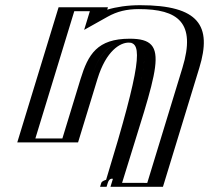

<svg xmlns="http://www.w3.org/2000/svg" viewBox="-20 -548 805 739"><path d="M582.2 171 722.2 -287C774.8 -459 710.9 -528 518.9 -528C453.9 -528 402.6 -514 361.6 -491L370.5 -520H230.5L71.5 0H255.5L330.1 -244C361 -345 400.9 -384 474.9 -384C574.9 -384 548.9 -299 405.2 171ZM425.4 154.2C561.8 -292 597.5 -399 479.5 -399C395.5 -399 346.9 -347.9 315.1 -244L245.1 -15H91.1L240.9 -505H350.9L338 -462.7L366.2 -478.6C403.6 -499.5 451.4 -513 514.3 -513C701.4 -513 757.3 -450.6 707.2 -287L571.8 156H409.8C410.1 155 425.4 154.2 425.4 154.2ZM425.4 154.2C425.4 154.2 410.1 155 409.8 156H571.8L707.2 -287C757.3 -450.6 701.4 -513 514.3 -513C451.4 -513 403.6 -499.5 366.2 -478.6L338 -462.7L350.9 -505H240.9L91.1 -15H245.1L315.1 -244C346.9 -347.9 395.5 -399 479.5 -399C597.5 -399 561.8 -292 425.4 154.2ZM414.6 140.5C550.1 -302.9 572.7 -384 474.9 -384C401.3 -384 360.9 -344.8 330.1 -244L255.5 0H71.5L230.5 -520H370.5L361.6 -491C402.6 -514 453.9 -528 518.9 -528C710.8 -528 774.8 -458.8 722.2 -287L582.2 171H390.2L394.8 156C401.2 134.9 414.6 140.5 414.6 140.5ZM449.9 155.8C585.5 -287.9 642.5 -399 479.5 -399C354.3 -399 319.1 -338.7 290.1 -244L220.1 -15H116.1L265.9 -505H325.9L303.9 -433L394.4 -483.7C430.4 -503.9 467.4 -513 514.3 -513C665.1 -513 735.5 -461.2 682.2 -287L546.8 156ZM388.4 144.1C387.2 144.4 372.1 148.6 369.8 156L365.2 171H607.2L747.2 -287C796.6 -448.4 746.5 -528 518.9 -528C471.1 -528 427.9 -521.4 392.7 -510.8L395.5 -520H205.5L46.5 0H280.5L355.1 -244C388.8 -354.2 443.4 -384 474.9 -384C528.1 -384 526 -305.7 388.4 144.1Z"/></svg>

Font: Hussar Outliner
Style: Obl
Weight: 700
Foundry: Cannot Into Space Fonts
Version: Version 0.92